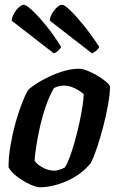

<svg xmlns="http://www.w3.org/2000/svg" viewBox="-20 -790 496 810"><path d="M148 0Q134 0 107 -12Q80 -24 54 -43.5Q28 -63 16 -84Q16 -128 24.5 -177.5Q33 -227 46 -273.5Q59 -320 73 -355.5Q87 -391 97 -408Q106 -419 129.5 -434.5Q153 -450 184 -465Q215 -480 248.5 -490Q282 -500 313 -500Q327 -500 348 -492Q369 -484 390 -471.5Q411 -459 426 -446.5Q441 -434 444 -425Q444 -394 436 -349Q428 -304 415.5 -256Q403 -208 389 -166.5Q375 -125 363 -102Q323 -53 262.5 -26.5Q202 0 148 0ZM209 -70Q218 -70 229.5 -73.5Q241 -77 253 -83Q263 -97 274 -126.5Q285 -156 295.5 -193.5Q306 -231 314.5 -270Q323 -309 328 -341.5Q333 -374 333 -393Q316 -408 293.5 -418.5Q271 -429 250 -429Q231 -429 208 -419Q188 -385 173 -341Q158 -297 148 -252Q138 -207 132.5 -169.5Q127 -132 126 -112Q135 -97 159.5 -83.5Q184 -70 209 -70ZM368 -565 190 -703Q191 -719 200.5 -734.5Q210 -750 221.5 -760Q233 -770 242 -770Q251 -770 275 -747.5Q299 -725 331.5 -685Q364 -645 399 -592Q396 -585 386.5 -576.5Q377 -568 368 -565ZM207 -565 29 -703Q31 -719 40 -734.5Q49 -750 60.5 -760Q72 -770 81 -770Q90 -770 114.5 -747.5Q139 -725 172 -685Q205 -645 238 -592Q235 -585 226 -576.5Q217 -568 207 -565Z"/></svg>

Font: Texturina 72pt 72pt Regular
Style: Bold Italic
Weight: 700
Italic angle: -11°
Designer: Guillermo Torres Carreño
Foundry: Omnibus-Type
Version: Version 1.002; ttfautohint (v1.8.3)